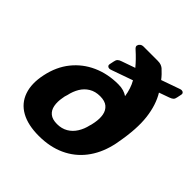

<svg xmlns="http://www.w3.org/2000/svg" viewBox="-189 -842 993 993"><g transform="rotate(45 307.5 -345.0)"><path d="M244 10Q164 10 113 -18.5Q62 -47 43 -101.5Q24 -156 40 -230Q56 -306 99 -359.5Q142 -413 205.5 -441.5Q269 -470 346 -470Q368 -470 384.5 -465Q401 -460 414 -451Q410 -476 403 -497.5Q396 -519 385 -538L269 -497Q260 -494 256 -494Q248 -494 243.5 -499Q239 -504 241 -513L246 -537Q248 -549 254.5 -555.5Q261 -562 274 -566L348 -592Q334 -609 317.5 -626Q301 -643 283 -659Q276 -665 273.5 -670Q271 -675 272 -679Q274 -688 281.5 -694Q289 -700 298 -700H404Q420 -700 429.5 -696Q439 -692 445 -687Q457 -676 467.5 -665Q478 -654 487 -642L586 -677Q594 -680 599 -680Q607 -680 611.5 -675Q616 -670 614 -661L609 -637Q607 -625 601 -619Q595 -613 581 -608L525 -588Q559 -532 568.5 -453.5Q578 -375 557 -261Q556 -253 554 -244Q552 -235 550 -227Q532 -154 490.5 -100.5Q449 -47 386.5 -18.5Q324 10 244 10ZM267 -100Q301 -100 326.5 -115Q352 -130 368.5 -156.5Q385 -183 392 -215Q395 -223 396 -229.5Q397 -236 399 -244Q405 -277 400 -303Q395 -329 376.5 -344.5Q358 -360 323 -360Q288 -360 262.5 -344.5Q237 -329 221.5 -303Q206 -277 199 -244Q196 -236 194.5 -229.5Q193 -223 192 -215Q186 -183 191 -156.5Q196 -130 214.5 -115Q233 -100 267 -100Z"/></g></svg>

Font: Rubik Light SemiBold
Style: Italic
Weight: 600
Italic angle: -12°
Version: Version 2.104